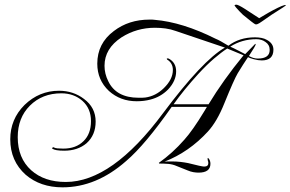

<svg xmlns="http://www.w3.org/2000/svg" viewBox="-20 -694 1245 823"><path d="M993 -674Q1001 -674 1029.5 -656Q1058 -638 1091 -616Q1107 -626 1129 -638.5Q1151 -651 1170.5 -660.5Q1190 -670 1199 -672Q1206 -674 1205 -671Q1205 -670 1193 -662Q1181 -654 1166.5 -645Q1152 -636 1143 -630Q1121 -615 1105 -603.5Q1089 -592 1082 -590Q1078 -589 1074 -590Q1070 -592 1057 -602Q1044 -612 1022 -630Q1016 -636 1007 -645Q998 -654 991.5 -662Q985 -670 985 -671Q987 -674 993 -674ZM248 109Q153 109 90 55Q24 -4 24 -97Q24 -183 85 -244Q148 -305 233 -305Q294 -305 340 -270Q390 -233 390 -173Q390 -115 351 -80Q313 -48 255 -48Q216 -48 204 -57L203 -59Q206 -63 209 -63Q209 -63 209.5 -63Q210 -63 211 -62Q216 -59 226.5 -58Q237 -57 251 -57Q306 -57 338 -89Q370 -120 370 -175Q370 -229 333 -262Q296 -294 243 -294Q161 -294 108 -241Q56 -189 56 -106Q56 -16 114 36Q170 86 262 86Q460 86 679 -209Q848 -435 944 -490L734 -561Q712 -569 689.5 -572Q667 -575 644 -575Q566 -575 501 -534Q428 -486 428 -412Q428 -378 444 -346Q478 -275 574 -275Q582 -275 589 -275Q596 -275 603 -276Q647 -282 682 -316Q721 -354 721 -394Q721 -424 696 -439Q695 -440 695 -442Q695 -444 697 -444Q698 -444 698.5 -443.5Q699 -443 700 -443H703Q735 -426 735 -388Q735 -347 700 -310Q668 -278 624 -267Q597 -260 566 -260Q496 -260 447 -304Q397 -351 397 -421Q397 -508 468 -561Q532 -610 621 -610Q627 -610 632.5 -610Q638 -610 643 -609Q762 -599 904 -528Q914 -524 927.5 -516.5Q941 -509 959 -498Q1006 -534 1073 -534Q1087 -534 1100.5 -531.5Q1114 -529 1124 -523Q1152 -508 1152 -481Q1152 -435 1102 -435Q1087 -435 1068.5 -440Q1050 -445 1043 -449Q1033 -434 1022 -417Q1011 -400 999 -380Q983 -353 942 -252Q926 -212 908.5 -182Q891 -152 871 -130Q790 -42 685 -1Q687 -1 690.5 -1.5Q694 -2 700 -2H715Q736 -2 753.5 0Q771 2 786 5Q845 20 855 20Q873 20 873 5Q873 -1 871 -5Q870 -9 870 -11.5Q870 -14 870 -15Q870 -16 870.5 -16.5Q871 -17 871 -17Q872 -17 873 -16Q882 -7 882 8Q882 46 831 46Q821 46 809 44Q797 42 783 36L738 18Q720 10 701 8.5Q682 7 662 7L661 4Q720 -38 770 -95Q806 -135 855 -216Q858 -221 867 -236H716Q660 -156 611 -97.5Q562 -39 521 -4Q393 109 248 109ZM1085 -443Q1136 -443 1136 -480Q1136 -502 1118 -514Q1102 -526 1079 -526Q1017 -526 967 -494Q983 -487 999 -478.5Q1015 -470 1031 -462L1074 -506Q1076 -506 1076 -504Q1076 -498 1047 -454Q1066 -443 1085 -443ZM724 -247H874Q937 -351 1024 -457L954 -486Q929 -470 897.5 -443Q866 -416 830 -377Q768 -309 724 -247Z"/></svg>

Font: Imperial Script
Style: Regular
Weight: 400
Designer: Robert E. Leuschke
Foundry: Robert E. Leuschke
Version: Version 1.010; ttfautohint (v1.8.3)